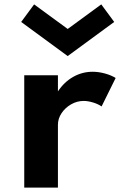

<svg xmlns="http://www.w3.org/2000/svg" viewBox="-20 -855 547 875"><path d="M90.5 0V-512H244V-438.5Q272.5 -481.5 313.8 -504.8Q355 -528 402.5 -528Q429.5 -528 458.5 -520Q487.5 -512 507 -499.5L443 -370Q426 -381.5 403.2 -388.2Q380.5 -395 361 -395Q331 -395 304 -379.5Q277 -364 260.5 -339.2Q244 -314.5 244 -286V0ZM288.5 -599.5 76.5 -755 135.5 -835 288.5 -723 441.5 -835 500.5 -755Z"/></svg>

Font: Spartan Thin
Style: Bold
Weight: 700
Version: Version 1.004